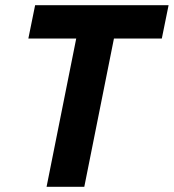

<svg xmlns="http://www.w3.org/2000/svg" viewBox="-20 -718 668 738"><path d="M602 -570H418L304 0H159L273 -570H89L115 -698H628Z"/></svg>

Font: IBM Plex Sans
Style: Bold Italic
Weight: 700
Italic angle: -11.31°
Designer: Mike Abbink, Paul van der Laan, Pieter van Rosmalen
Foundry: Bold Monday
Version: Version 3.201